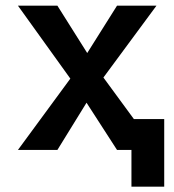

<svg xmlns="http://www.w3.org/2000/svg" viewBox="-20 -538 626 689"><path d="M451.7 131.8V0H399.9L290.5 -169.4L186 0H44.4L232.4 -255.9L44.4 -517.6H186L293 -347.7L399.9 -517.6H541.5L351.1 -259.8L460.4 -110.8H569.3V131.8Z"/></svg>

Font: Cascadia Code SemiBold
Style: Regular
Weight: 600
Monospace: yes
Designer: Aaron Bell
Foundry: Saja Typeworks
Version: Version 2404.023; ttfautohint (v1.8.4)